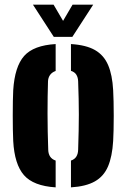

<svg xmlns="http://www.w3.org/2000/svg" viewBox="-20 -799 545 828"><path d="M37 -191Q36 -210 35.5 -239.2Q35 -268.5 35 -301.2Q35 -334 35.5 -363Q36 -392 37 -410Q43.5 -512 84.2 -557.8Q125 -603.5 220 -609V-493Q203.5 -487 195.5 -475.2Q187.5 -463.5 187 -448Q186 -417.5 185.5 -382.2Q185 -347 185 -309Q185 -271 185.8 -231.8Q186.5 -192.5 188 -153Q188.5 -135.5 196.2 -123.8Q204 -112 220 -106.5V9Q124 3 83.2 -43.8Q42.5 -90.5 37 -191ZM286 9V-106.5Q302 -112 309.2 -123.8Q316.5 -135.5 317 -153Q318.5 -197.5 319.2 -234.2Q320 -271 320 -304.8Q320 -338.5 319.2 -373.2Q318.5 -408 317 -448Q316.5 -465 309.2 -476.8Q302 -488.5 286 -493.5V-609Q351.5 -605 389.8 -583Q428 -561 446.2 -518.5Q464.5 -476 468 -410Q469 -391 469.8 -361.5Q470.5 -332 470.5 -299.5Q470.5 -267 469.8 -238Q469 -209 468 -191Q464 -124 445.8 -81.2Q427.5 -38.5 389.2 -16.8Q351 5 286 9ZM212 -640 122 -779H211L252 -709L293 -779H382L292 -640Z"/></svg>

Font: Big Shoulders Stencil Text Thin Black
Style: Regular
Weight: 900
Version: Version 2.001